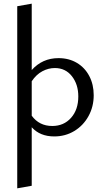

<svg xmlns="http://www.w3.org/2000/svg" viewBox="-20 -738 571 1047"><path d="M491 -219Q491 -156 462.5 -104.5Q434 -53 385 -23.5Q336 6 276 6Q198 6 153 -44V275L74 289V-704L153 -718V-356Q211 -421 299 -421Q356 -421 399.5 -395Q443 -369 467 -323Q491 -277 491 -219ZM407 -212Q407 -278 372 -322.5Q337 -367 279 -367Q244 -367 211 -349.5Q178 -332 153 -295V-107Q194 -51 265 -51Q328 -51 367.5 -95.5Q407 -140 407 -212Z"/></svg>

Font: Ysabeau Medium
Style: Regular
Weight: 500
Designer: Christian Thalmann (Catharsis Fonts)
Version: Version 0.003